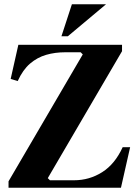

<svg xmlns="http://www.w3.org/2000/svg" viewBox="-20 -880 635 900"><path d="M20 0V-30L368 -625L358 -635H286Q238 -635 196.5 -623Q155 -611 121 -582Q87 -553 63 -500L30 -510L66 -670H552V-640L204 -45L214 -35H327Q399 -35 459 -73Q519 -111 555 -190H590L547 0ZM477 -860 298 -710H268L317 -860Z"/></svg>

Font: Brygada 1918
Style: Bold
Weight: 700
Designer: Mateusz Machalski | Borys Kosmynka | Przemek Hoffer
Foundry: NIEPODLEGLA 2018
Version: Version 3.006